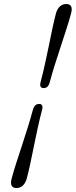

<svg xmlns="http://www.w3.org/2000/svg" viewBox="-20 -791 377 956"><path d="M228.2 -383.4Q223.9 -366.7 216.3 -359.5Q208.7 -352.3 196.6 -352.3Q186.2 -352.3 182.1 -359.9Q178.1 -367.4 182.4 -383.4Q193.5 -425.4 203.7 -471.4Q213.9 -517.3 223.2 -563Q232.5 -608.8 241.1 -650Q249.8 -691.3 258.5 -723.7Q264.6 -746.2 277.8 -758.6Q291.1 -771 309.9 -771Q328.7 -771 334.4 -758.6Q340.1 -746.2 333.7 -723.7Q325 -691.3 311.9 -650Q298.7 -608.8 283.6 -563Q268.5 -517.3 253.9 -471.2Q239.3 -425.1 228.2 -383.4ZM143.3 -242.7Q147.9 -259.1 155.5 -266.3Q163.1 -273.5 175.5 -273.5Q185.6 -273.5 189.7 -265.9Q193.7 -258.4 189.1 -242.7Q178 -200.7 168 -154.7Q157.9 -108.8 148.8 -63Q139.6 -17.3 130.8 23.9Q122 65.2 113.3 97.6Q107.1 120.1 94.1 132.7Q81 145.2 62.2 145.2Q43.4 145.2 37.6 132.7Q31.9 120.1 38.1 97.6Q46.8 65.2 59.9 23.9Q73.1 -17.3 88.2 -63Q103.3 -108.8 117.7 -154.9Q132.2 -201 143.3 -242.7Z"/></svg>

Font: Fraunces Wonky
Style: Italic
Weight: 900
Italic angle: -16°
Version: Version 1.000;[b76b70a41]